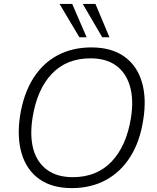

<svg xmlns="http://www.w3.org/2000/svg" viewBox="-20 -956 805 984"><path d="M83 -364Q101 -476 150 -554Q199 -632 275 -672.5Q351 -713 448 -713Q551 -713 616.5 -666.5Q682 -620 707 -536Q732 -452 714 -341Q697 -230 647.5 -152Q598 -74 522 -33Q446 8 348 8Q246 8 181 -38.5Q116 -85 91 -169Q66 -253 83 -364ZM147 -354Q132 -259 151 -191Q170 -123 221.5 -85.5Q273 -48 353 -48Q476 -48 552 -128Q628 -208 651 -351Q666 -445 646 -514Q626 -583 575 -620Q524 -657 444 -657Q321 -657 245.5 -577.5Q170 -498 147 -354ZM504 -765 404 -936H469L541 -765ZM387 -765 285 -936H350L424 -765Z"/></svg>

Font: Mulish ExtraLight Light
Style: Italic
Weight: 300
Italic angle: -9°
Version: Version 3.603